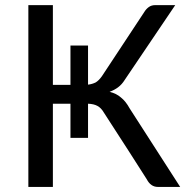

<svg xmlns="http://www.w3.org/2000/svg" viewBox="-20 -737 744 757"><path d="M690.4 0Q668 0 602.5 0Q574.2 0 558.6 -30.3Q502.9 -118.2 389.6 -293Q378.9 -311.5 364.3 -319.3Q350.6 -327.1 327.1 -328.1Q327.1 -283.2 327.1 -193.4Q309.6 -193.4 257.8 -193.4Q257.8 -227.5 257.8 -328.1Q240.2 -328.1 188.5 -328.1Q188.5 -246.1 188.5 0Q164.1 0 91.8 0Q91.8 -67.4 91.8 -268.6Q91.8 -380.9 91.8 -716.8Q115.2 -716.8 188.5 -716.8Q188.5 -637.7 188.5 -402.3Q205.1 -402.3 257.8 -402.3Q257.8 -441.4 257.8 -557.6Q275.4 -557.6 327.1 -557.6Q327.1 -519.5 327.1 -403.3Q343.8 -405.3 357.4 -412.1Q370.1 -419.9 381.8 -436.5Q437.5 -521.5 548.8 -689.5Q555.7 -701.2 566.4 -709Q577.1 -716.8 591.8 -716.8Q618.2 -716.8 670.9 -716.8Q621.1 -642.6 471.7 -421.9Q460.9 -404.3 445.3 -392.6Q430.7 -381.8 412.1 -375Q439.5 -368.2 457 -352.5Q475.6 -337.9 491.2 -309.6Q557.6 -207 690.4 0Z"/></svg>

Font: Lato
Style: Regular
Weight: 400
Designer: Lukasz Dziedzic with Adam Twardoch and Botio Nikoltchev
Version: Version 2.015; 2015-08-06; http://www.latofonts.com/